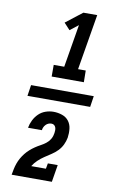

<svg xmlns="http://www.w3.org/2000/svg" viewBox="-108 -907 715 1134"><g transform="rotate(10 250.0 -340.0)"><path d="M57 -307 67 -373H443L433 -307ZM178 -444V-514H241L284 -771L234 -732L198 -771L297 -848H380L324 -514H370L371 -444ZM46 168V167Q49 150 52.5 133Q56 116 62 99Q68 82 77 66Q86 50 97.5 35.5Q109 21 123 8.5Q137 -4 152.5 -14.5Q168 -25 184 -33.5Q200 -42 215 -53.5Q230 -65 239.5 -81Q249 -97 251 -114L252 -116Q253 -125 253.5 -134Q254 -143 251 -151.5Q248 -160 241.5 -165Q235 -170 225 -170Q216 -170 207.5 -166.5Q199 -163 192 -156Q185 -149 181 -140Q177 -131 176 -122H93Q97 -145 108 -167.5Q119 -190 137 -207.5Q155 -225 178.5 -233Q202 -241 225 -241Q252 -241 277 -232.5Q302 -224 317 -204.5Q332 -185 335 -158.5Q338 -132 334 -105Q330 -83 320 -62Q310 -41 293.5 -24Q277 -7 257 6Q237 19 217.5 32Q198 45 180.5 61.5Q163 78 151 98H239L245 65H304L287 168Z"/></g></svg>

Font: Iosevka Curly Slab Extrabold
Style: Italic
Weight: 800
Italic angle: -9°
Monospace: yes
Designer: Belleve Invis
Foundry: Belleve Invis
Version: Version 22.1.2; ttfautohint (v1.8.4)